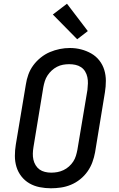

<svg xmlns="http://www.w3.org/2000/svg" viewBox="-20 -1004 640 1032"><path d="M254 8Q223 8 193 2Q163 -4 138 -18.5Q113 -33 95 -56Q77 -79 68.5 -107Q60 -135 60 -166Q60 -197 65 -227L119 -550Q123 -577 132.5 -603.5Q142 -630 159 -653Q176 -676 199 -694.5Q222 -713 248 -724Q274 -735 301 -740.5Q328 -746 356 -746Q387 -746 416 -738.5Q445 -731 470.5 -716.5Q496 -702 514 -679Q532 -656 540.5 -628Q549 -600 549 -569.5Q549 -539 544 -508L491 -185Q486 -158 476.5 -132Q467 -106 450.5 -82.5Q434 -59 411 -40.5Q388 -22 361.5 -11Q335 0 307.5 4Q280 8 254 8ZM255 -76Q255 -76 255 -76Q255 -76 255 -76Q272 -76 288.5 -79Q305 -82 321 -89.5Q337 -97 350.5 -109Q364 -121 373.5 -135.5Q383 -150 388 -166.5Q393 -183 396 -199L450 -521Q452 -539 452.5 -556Q453 -573 449.5 -589.5Q446 -606 437.5 -620Q429 -634 415.5 -643Q402 -652 385.5 -655.5Q369 -659 352 -659Q335 -659 318.5 -656Q302 -653 286.5 -645Q271 -637 258 -625Q245 -613 235.5 -598.5Q226 -584 221 -568Q216 -552 213 -536L160 -214Q157 -196 156.5 -179Q156 -162 159.5 -146Q163 -130 171.5 -116Q180 -102 192.5 -93Q205 -84 221.5 -80Q238 -76 255 -76ZM395 -793 264 -926 340 -984 452 -837Z"/></svg>

Font: Iosevka Etoile Medium Oblique
Style: Regular
Weight: 500
Italic angle: -9°
Designer: Belleve Invis
Foundry: Belleve Invis
Version: Version 15.5.2; ttfautohint (v1.8.4)